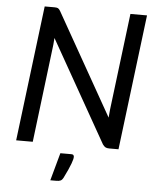

<svg xmlns="http://www.w3.org/2000/svg" viewBox="-60 -769 832 1014"><g transform="rotate(5 356.0 -262.0)"><path d="M187 -717.5Q200 -717.5 206 -714.5Q212 -711.5 218.5 -700.5L523 -162Q524 -174.5 525 -185.5Q526 -196.5 527 -206.5L590 -717.5H678L589.5 0H539.5Q527.5 0 520 -4.2Q512.5 -8.5 505.5 -18.5L201.5 -556L198.5 -519.5L135 0H47L135.5 -717.5ZM343.5 47.5Q352.5 47.5 355.2 51.8Q358 56 358 60.5Q358 66 356 74.5Q354 83 349 96.5Q344 110 335.5 129.2Q327 148.5 313.5 175.5Q307.5 187 299.2 190.8Q291 194.5 278 194.5H245L285.5 47.5Z"/></g></svg>

Font: Lato Medium
Style: Italic
Weight: 500
Italic angle: -7°
Designer: Lukasz Dziedzic
Foundry: tyPoland Lukasz Dziedzic
Version: Version 2.006; 2014-01-15